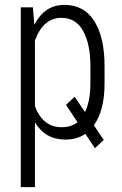

<svg xmlns="http://www.w3.org/2000/svg" viewBox="-20 -558 496 781"><path d="M347.7 -290Q347.7 -377.9 318.4 -431.6Q289.1 -485.4 230 -485.4Q155.3 -485.4 122.1 -392.6V-126Q154.3 -40.5 231 -40.5Q269.5 -40.5 295.4 -61L248.5 -131.3L283.7 -164.6L325.7 -102.1Q347.7 -147.5 347.7 -217.8ZM405.3 -290V-217.8Q405.3 -109.4 361.8 -48.3L401.9 11.2L366.2 44.9L327.1 -13.7Q293.5 9.8 246.1 9.8Q164.6 9.8 123.5 -58.6L122.1 -58.1V203.1H64.5V-528.3H113.8L119.6 -459.5H121.1Q162.1 -538.1 242.2 -538.1Q322.3 -538.1 363.8 -471.7Q405.3 -405.3 405.3 -290Z"/></svg>

Font: RobotoCondensed-Light
Style: Light
Weight: 300
Designer: Google
Version: Version 1.200311; 2013